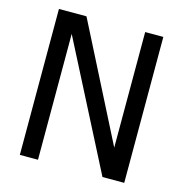

<svg xmlns="http://www.w3.org/2000/svg" viewBox="-107 -825 881 924"><g transform="rotate(15 333.5 -363.5)"><path d="M593.8 -727.1H503.4V-151.4L210.9 -727.1H73.7V0H164.1V-627L485.4 0H593.8Z"/></g></svg>

Font: SG Kara SemiBold
Style: Regular
Weight: 400
Designer: Damoon Khanjanzadeh
Version: Version 1.000